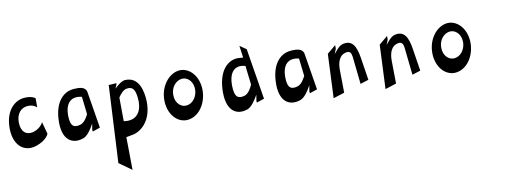

<svg xmlns="http://www.w3.org/2000/svg" viewBox="-94 -1115 4870 1848"><g transform="rotate(-10 2341.0 -190.5)"><path d="M-19 -316C-29 -128 79 -38 205 -81C296 -112 324 -162 330 -176L298 -295C288 -275 258 -233 195 -216C131 -200 77 -238 77 -333C76 -419 125 -466 180 -472C233 -478 263 -457 277 -444V-533C270 -539 240 -561 170 -556C76 -549 -11 -469 -19 -316Z M459 -294C448 -95 548 -34 661 -73C701 -87 736 -138 756 -173L771 -199L761 -140L763 -122L837 -147L779 -503C770 -560 706 -560 667 -558L651 -557C559 -550 468 -474 459 -294ZM556 -315C555 -427 606 -469 657 -474C678 -477 701 -473 714 -470H718L738 -296L736 -293C727 -274 698 -218 656 -207C600 -192 557 -199 556 -315Z M953 220 1076 308 1072 -13 1080 -14C1108 -21 1139 -23 1161 -31C1276 -73 1348 -205 1318 -387C1296 -518 1230 -561 1154 -556C1123 -554 1090 -526 1068 -507L1050 -490L1067 -531V-541L992 -536ZM1072 -400 1074 -402C1086 -422 1120 -468 1157 -472C1202 -478 1235 -467 1246 -372C1261 -250 1213 -187 1154 -171C1127 -163 1098 -164 1079 -168L1074 -169Z M1494 -317C1485 -157 1596 -39 1722 -82C1833 -120 1891 -263 1868 -385C1849 -491 1772 -563 1686 -557C1592 -550 1501 -451 1494 -317ZM1587 -334C1586 -409 1636 -466 1693 -473C1745 -479 1793 -438 1802 -373C1812 -303 1773 -231 1712 -215C1646 -198 1587 -251 1587 -334Z M2063 -307C2052 -98 2152 -34 2265 -73C2305 -87 2341 -141 2360 -173L2375 -198L2365 -138L2367 -122L2441 -147L2360 -645L2296 -689L2312 -572H2306C2289 -573 2268 -576 2253 -575C2163 -570 2073 -492 2063 -307ZM2160 -327C2159 -446 2209 -490 2260 -495C2280 -497 2302 -494 2316 -490L2320 -488L2342 -302L2340 -299C2331 -277 2302 -218 2260 -207C2203 -192 2161 -202 2160 -327Z M2581 -294C2570 -95 2670 -34 2783 -73C2823 -87 2858 -138 2878 -173L2893 -199L2883 -140L2885 -122L2959 -147L2901 -503C2892 -560 2828 -560 2789 -558L2773 -557C2681 -550 2590 -474 2581 -294ZM2678 -315C2677 -427 2728 -469 2779 -474C2800 -477 2823 -473 2836 -470H2840L2860 -296L2858 -293C2849 -274 2820 -218 2778 -207C2722 -192 2679 -199 2678 -315Z M3102 -35 3211 -70 3208 -290C3207 -360 3224 -439 3305 -450C3333 -453 3348 -434 3352 -395L3381 -126L3462 -152L3433 -337C3419 -432 3401 -546 3303 -538C3254 -534 3232 -506 3207 -477L3186 -452L3205 -500V-536L3121 -466Z M3609 -35 3718 -70 3715 -290C3714 -360 3731 -439 3812 -450C3840 -453 3855 -434 3859 -395L3888 -126L3969 -152L3940 -337C3926 -432 3908 -546 3810 -538C3761 -534 3739 -506 3714 -477L3693 -452L3712 -500V-536L3628 -466Z M4113 -317C4104 -157 4215 -39 4341 -82C4452 -120 4510 -263 4487 -385C4468 -491 4391 -563 4305 -557C4211 -550 4120 -451 4113 -317ZM4206 -334C4205 -409 4255 -466 4312 -473C4364 -479 4412 -438 4421 -373C4431 -303 4392 -231 4331 -215C4265 -198 4206 -251 4206 -334Z"/></g></svg>

Font: Charger Slice
Style: Regular
Weight: 400
Designer: Jasper
Foundry: Cannot Into Space Fonts
Version: Version 1.1